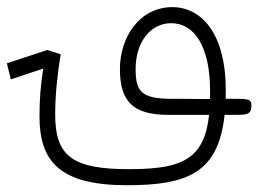

<svg xmlns="http://www.w3.org/2000/svg" viewBox="-89 -327 739 549"><path d="M273.9 202.6C447.3 202.6 535.2 167.5 553.2 1.5H578.6C617.2 1.5 629.9 1 629.9 -25.4C629.9 -42 623.5 -44.4 586.9 -44.4H556.2C556.6 -52.7 556.6 -61.5 556.6 -70.8C556.6 -228 488.8 -306.6 403.8 -306.6C310.1 -306.6 253.9 -220.7 253.9 -129.9C253.9 -40.5 287.6 1.5 392.6 1.5H508.8C502.9 55.7 488.3 92.3 460.4 116.2C424.8 147 368.2 156.7 280.8 156.7C121.1 156.7 68.8 122.1 68.8 0.5C68.8 -53.7 74.7 -111.8 84.5 -171.9L46.4 -184.1L-69.3 -146L-58.1 -100.1L34.7 -130.9C27.3 -86.4 23.9 -41.5 23.9 5.4C23.9 134.3 81.1 202.6 273.9 202.6ZM511.2 -43.9C486.3 -43.9 460.9 -43.9 438.5 -44.4C425.8 -44.4 414.1 -44.4 403.8 -44.4C314.9 -44.4 298.8 -64.9 298.8 -129.9C298.8 -205.1 340.3 -260.7 400.4 -260.7C468.3 -260.7 511.7 -191.4 511.7 -67.4C511.7 -59.6 511.7 -51.8 511.2 -43.9Z"/></svg>

Font: Cascadia Code PL ExtraLight
Style: Regular
Weight: 200
Monospace: yes
Designer: Aaron Bell
Foundry: Saja Typeworks
Version: Version 2404.023